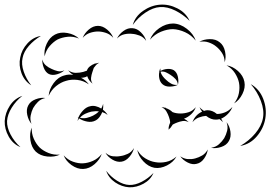

<svg xmlns="http://www.w3.org/2000/svg" viewBox="-102 -672 1151 817"><path d="M463 -566Q473 -602 506.5 -625.5Q540 -649 578 -652Q616 -655 652.5 -636.5Q689 -618 705 -583Q678 -610 644 -627Q610 -644 579 -642Q549 -640 517 -618.5Q485 -597 463 -566ZM536 -503Q547 -532 575.5 -552Q604 -572 635 -572Q665 -571 693 -549.5Q721 -528 731 -499Q712 -523 685.5 -535Q659 -547 634 -548Q610 -548 583 -537Q556 -526 536 -503ZM250 -511Q257 -530 275.5 -546Q294 -562 315 -562Q335 -562 354 -546Q373 -530 380 -511Q367 -526 349 -532Q331 -538 315 -538Q298 -538 280.5 -532Q263 -526 250 -511ZM396 -508Q404 -526 423 -540Q442 -554 462 -552Q481 -551 498 -534Q515 -517 520 -498Q509 -514 492.5 -520.5Q476 -527 460 -528Q444 -530 426.5 -526Q409 -522 396 -508ZM88 -432Q84 -458 96.5 -485.5Q109 -513 132 -525Q155 -537 185 -531.5Q215 -526 234 -508Q210 -518 186 -515.5Q162 -513 143 -504Q125 -494 109 -475.5Q93 -457 88 -432ZM31 -309Q2 -327 -10.5 -360.5Q-23 -394 -16 -427Q-10 -460 14.5 -487Q39 -514 72 -519Q43 -502 21 -477Q-1 -452 -6 -425Q-12 -399 -1 -367Q10 -335 31 -309ZM746 -494Q765 -505 790.5 -505.5Q816 -506 833 -492Q850 -479 855.5 -453.5Q861 -428 854 -407Q854 -429 843 -446Q832 -463 818 -474Q805 -485 786 -491.5Q767 -498 746 -494ZM172 -373Q161 -362 141 -356Q121 -350 106 -357Q92 -364 84.5 -383Q77 -402 78 -419Q82 -403 93.5 -393.5Q105 -384 117 -379Q129 -373 143 -369.5Q157 -366 172 -373ZM105 -264Q107 -292 126 -318Q145 -344 172 -351Q190 -357 210 -353Q197 -361 188 -373Q204 -362 220.5 -362Q237 -362 252 -366Q260 -368 267 -371L268 -372Q271 -382 280.5 -389.5Q290 -397 301 -401Q302 -402 303 -404V-401Q312 -404 320 -405Q312 -401 306.5 -395Q301 -389 297 -383Q296 -380 295 -377Q293 -372 291 -365Q287 -354 285.5 -341Q284 -328 292 -316Q276 -328 269 -348Q264 -344 258 -343Q251 -341 243 -341Q264 -330 276 -313Q253 -329 227 -332Q201 -335 179 -328Q157 -322 136.5 -305.5Q116 -289 105 -264ZM862 -394Q888 -390 910.5 -370Q933 -350 938 -324Q943 -299 929.5 -272Q916 -245 894 -232Q910 -252 914.5 -275.5Q919 -299 915 -320Q911 -340 898 -360.5Q885 -381 862 -394ZM574 -366 576 -367Q577 -375 580 -381Q580 -375 581 -370Q593 -377 609.5 -378.5Q626 -380 638 -373Q651 -364 655 -345Q659 -326 655 -311Q654 -326 644.5 -336Q635 -346 624 -353Q615 -359 604.5 -364Q594 -369 581 -367Q584 -356 590.5 -347.5Q597 -339 605 -332Q614 -323 626.5 -316Q639 -309 655 -311Q641 -304 621 -303.5Q601 -303 589 -314Q579 -323 576 -338Q573 -353 576 -366Q575 -366 574 -366ZM965 -314Q1002 -293 1018 -251.5Q1034 -210 1027 -168Q1020 -126 991 -92Q962 -58 920 -51Q957 -72 984 -104Q1011 -136 1017 -170Q1023 -203 1008 -242.5Q993 -282 965 -314ZM-15 -46Q-47 -59 -65 -91Q-83 -123 -82 -157Q-80 -192 -60 -222.5Q-40 -253 -7 -264Q-34 -243 -52 -214Q-70 -185 -72 -157Q-73 -130 -57 -99.5Q-41 -69 -15 -46ZM32 -145Q19 -160 14 -183Q9 -206 18 -223Q27 -241 49.5 -249.5Q72 -258 91 -255Q72 -251 59.5 -238.5Q47 -226 39 -212Q32 -198 28.5 -180.5Q25 -163 32 -145ZM228 -157Q229 -164 232 -171Q230 -172 228 -174L232 -173Q239 -189 252.5 -203Q266 -217 282 -220Q293 -223 305.5 -220Q318 -217 329 -210Q334 -219 337 -230Q338 -218 336 -205Q349 -195 356 -183Q346 -191 333 -195Q329 -184 321.5 -174Q314 -164 304 -159Q289 -151 269.5 -154.5Q250 -158 235 -168Q231 -163 228 -157ZM717 -152Q728 -183 758 -197Q751 -206 747 -216Q755 -207 766 -200Q774 -203 781 -203Q802 -203 821 -187Q838 -187 855.5 -194Q873 -201 887 -217Q881 -201 868 -187.5Q855 -174 839 -167Q844 -160 846 -152Q840 -160 832 -165Q825 -163 817 -163Q796 -162 775 -179Q760 -178 744 -172Q728 -166 717 -152ZM585 -216Q593 -216 602 -213Q601 -214 601 -216L604 -212Q621 -206 632 -195Q647 -189 666 -189Q683 -189 700.5 -194.5Q718 -200 731 -216Q726 -200 712 -186.5Q698 -173 681 -167Q693 -161 701 -152Q688 -159 675.5 -157Q663 -155 653 -151Q648 -149 643 -147Q638 -145 633 -142Q625 -128 615 -120Q617 -124 619 -128Q616 -125 615 -120Q615 -135 622 -150Q622 -156 620.5 -162Q619 -168 617 -174Q613 -186 606 -198Q599 -210 585 -216ZM287 -197Q274 -194 261 -188Q248 -182 238 -171Q253 -167 267.5 -170.5Q282 -174 294 -180Q300 -183 306.5 -187.5Q313 -192 319 -198Q304 -200 287 -197ZM862 -152Q875 -136 878.5 -112.5Q882 -89 872 -72Q862 -54 839 -46.5Q816 -39 796 -43Q816 -46 829.5 -58Q843 -70 852 -84Q860 -98 864.5 -115.5Q869 -133 862 -152ZM153 -14Q130 -3 99.5 -6Q69 -9 50 -27Q32 -45 27.5 -75Q23 -105 33 -129Q32 -103 42 -81Q52 -59 67 -44Q82 -30 104.5 -21Q127 -12 153 -14ZM468 -42Q464 -23 449 -5Q434 13 415 16Q396 19 376 7Q356 -5 347 -22Q361 -9 378.5 -7Q396 -5 411 -8Q426 -10 442 -17.5Q458 -25 468 -42ZM782 -36Q780 -17 767 2Q754 21 735 25Q717 30 696.5 19.5Q676 9 665 -7Q681 4 698 5Q715 6 729 2Q744 -2 758.5 -10.5Q773 -19 782 -36ZM649 -6Q636 18 608.5 32Q581 46 555 42Q529 37 508 14.5Q487 -8 482 -34Q495 -11 516.5 2Q538 15 559 18Q580 22 604.5 17Q629 12 649 -6ZM331 -17Q323 7 300.5 26.5Q278 46 252 47Q227 48 202.5 30.5Q178 13 169 -11Q186 8 208.5 16Q231 24 251 23Q272 22 293.5 12.5Q315 3 331 -17ZM551 64Q539 93 509 109.5Q479 126 448 125Q416 123 388 104Q360 85 350 55Q369 80 396 97Q423 114 448 115Q473 116 501 101.5Q529 87 551 64Z"/></svg>

Font: Rubik Puddles
Style: Regular
Weight: 400
Designer: Hubert and Fischer, NaN
Foundry: Hubert and Fischer, NaN
Version: Version 2.200